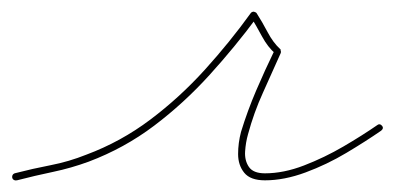

<svg xmlns="http://www.w3.org/2000/svg" viewBox="-20 -296 676 329"><path d="M1 9Q0 3 5 1Q36 -7 67 -13Q98 -19 128 -31Q187 -53 237.5 -91Q288 -129 331 -176.5Q374 -224 410 -274Q412 -276 415 -276Q419 -275 420 -273Q429 -259 438.5 -241Q448 -223 460 -212Q461 -212 461 -209Q462 -207 461 -205Q446 -171 430.5 -137Q415 -103 405 -66Q401 -52 400 -36.5Q399 -21 406.5 -10Q414 1 434 1Q466 1 501 -12.5Q536 -26 568.5 -45Q601 -64 627 -82Q631 -85 635 -80Q638 -76 633 -72Q607 -54 573.5 -34Q540 -14 503.5 -0.5Q467 13 434 13Q409 13 398.5 0Q388 -13 388 -32Q388 -51 393 -70Q404 -106 419 -141Q434 -176 451 -211Q451 -212 452 -207Q453 -203 452 -204Q439 -215 429 -233.5Q419 -252 410 -267Q408 -269 415 -269Q421 -269 420 -266Q383 -216 339 -167.5Q295 -119 244 -80.5Q193 -42 132 -19Q102 -8 71 -1.5Q40 5 9 13Q3 14 1 9Z"/></svg>

Font: FRB American Cursive Guidelines Thin
Style: Italic
Weight: 100
Italic angle: -25°
Version: Version 2.0;Modular Font Editor K font №1